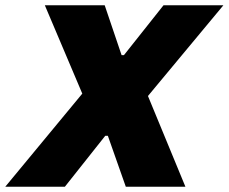

<svg xmlns="http://www.w3.org/2000/svg" viewBox="-65 -708 867 728"><path d="M-45 0 247 -353 105 -688H332L396 -499H405L555 -688H782L496 -344L638 0H412L344 -193H334L181 0Z"/></svg>

Font: Saira ExtraBold
Style: Italic
Weight: 800
Italic angle: -12°
Designer: Hector Gatti with collaboration of the Omnibus-Type team
Foundry: Omnibus-Type
Version: Version 1.100; ttfautohint (v1.8.3)